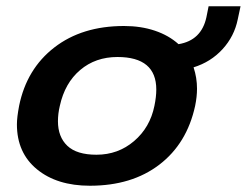

<svg xmlns="http://www.w3.org/2000/svg" viewBox="-20 -578 788 613"><path d="M34 -181Q34 -203 41 -240Q65 -358 153.5 -426.5Q242 -495 376 -495Q430 -495 474.5 -480Q519 -465 550 -437Q623 -449 639 -523L646 -558H748L739 -516Q728 -462 690.5 -421Q653 -380 598 -363Q609 -330 609 -295Q609 -269 603 -240Q577 -120 489 -52.5Q401 15 267 15Q162 15 98 -37.5Q34 -90 34 -181ZM473 -240Q479 -269 479 -292Q479 -396 355 -396Q285 -396 236 -354.5Q187 -313 171 -240Q165 -215 165 -191Q165 -141 195 -112.5Q225 -84 288 -84Q357 -84 408 -127.5Q459 -171 473 -240Z"/></svg>

Font: Prompt Medium
Style: Italic
Weight: 500
Italic angle: -12°
Designer: Katatrad Team
Foundry: CadsonDemak
Version: Version 1.001